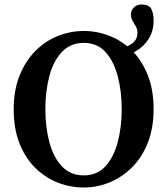

<svg xmlns="http://www.w3.org/2000/svg" viewBox="-20 -818 744 855"><path d="M353 17Q293 17 237 -5Q181 -27 136.5 -71Q92 -115 66.5 -180Q41 -245 41 -332Q41 -416 67 -481Q93 -546 137 -590.5Q181 -635 237 -657.5Q293 -680 353 -680Q413 -680 468.5 -658Q524 -636 568 -592.5Q612 -549 638 -483.5Q664 -418 664 -332Q664 -248 638.5 -183Q613 -118 568.5 -73.5Q524 -29 468.5 -6Q413 17 353 17ZM353 -37Q413 -37 450 -78Q487 -119 504.5 -186Q522 -253 522 -332Q522 -411 504.5 -478Q487 -545 450 -586Q413 -627 353 -627Q293 -627 255 -586Q217 -545 199.5 -478Q182 -411 182 -332Q182 -253 199.5 -186Q217 -119 255 -78Q293 -37 353 -37ZM503 -564 498 -599Q543 -606 567.5 -623.5Q592 -641 592 -672Q592 -688 585 -700Q578 -712 570.5 -725Q563 -738 563 -755Q563 -771 576 -784.5Q589 -798 610 -798Q621 -798 631 -795.5Q641 -793 651 -784Q659 -769 661.5 -755Q664 -741 664 -726Q664 -680 642 -645Q620 -610 583.5 -589Q547 -568 503 -564Z"/></svg>

Font: Source Serif Pro SemiBold
Style: Regular
Weight: 600
Designer: Frank Grießhammer
Foundry: Adobe Systems Incorporated
Version: Version 3.001;hotconv 1.0.111;makeotfexe 2.5.65597